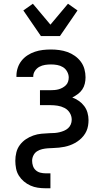

<svg xmlns="http://www.w3.org/2000/svg" viewBox="-20 -793 540 1028"><path d="M224 215Q203 215 182.5 212Q162 209 143 200.5Q124 192 108 178.5Q92 165 81 147.5Q70 130 66 109Q62 88 62 68Q62 45 67.5 23Q73 1 86.5 -17Q100 -35 118.5 -47.5Q137 -60 158.5 -67.5Q180 -75 202 -77Q224 -79 246 -80H247Q260 -80 273 -81Q286 -82 298.5 -85Q311 -88 323 -93Q335 -98 344.5 -106.5Q354 -115 359 -127Q364 -139 364 -152Q364 -172 353.5 -189Q343 -206 325.5 -215Q308 -224 288.5 -227Q269 -230 250 -230H194V-310H250Q261 -310 272.5 -311Q284 -312 294.5 -315Q305 -318 315 -323.5Q325 -329 333 -337Q341 -345 344.5 -356Q348 -367 348 -378Q348 -394 339.5 -409.5Q331 -425 317 -433.5Q303 -442 286.5 -445Q270 -448 253 -448Q237 -448 221 -445.5Q205 -443 191 -435.5Q177 -428 167.5 -414Q158 -400 158 -384V-381H68V-387Q68 -409 75 -430Q82 -451 95.5 -468Q109 -485 127.5 -497Q146 -509 167 -516Q188 -523 209.5 -525.5Q231 -528 253 -528Q275 -528 297.5 -525Q320 -522 341 -514.5Q362 -507 380.5 -494Q399 -481 412.5 -463Q426 -445 432 -423Q438 -401 438 -379Q438 -362 434 -345Q430 -328 420.5 -314Q411 -300 397 -289.5Q383 -279 367 -271Q386 -264 402.5 -252.5Q419 -241 431 -225Q443 -209 448.5 -189.5Q454 -170 454 -150Q454 -135 451.5 -120Q449 -105 443 -91.5Q437 -78 427.5 -66Q418 -54 406.5 -44.5Q395 -35 381.5 -27.5Q368 -20 354 -15Q340 -10 325.5 -7Q311 -4 296 -2.5Q281 -1 266 -0.5Q251 0 236 1Q221 2 206 5.5Q191 9 178.5 17Q166 25 159 39Q152 53 152 68Q152 82 156.5 95.5Q161 109 171.5 118.5Q182 128 196 131.5Q210 135 224 135H250V215ZM199 -600 105 -737 156 -773 250 -661 344 -773 395 -737 301 -600Z"/></svg>

Font: Iosevka Medium
Style: Regular
Weight: 500
Monospace: yes
Designer: Belleve Invis
Foundry: Belleve Invis
Version: Version 32.5.0; ttfautohint (v1.8.4)